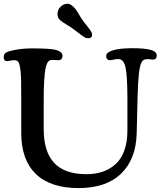

<svg xmlns="http://www.w3.org/2000/svg" viewBox="-21 -963 842 1006"><path d="M367.7 -807.6Q354 -818.4 329.8 -832.8Q305.7 -847.2 295.4 -856Q280.3 -868.2 280.3 -889.6Q280.3 -912.6 296.6 -928Q313 -943.4 333.5 -943.4Q352.5 -943.4 376 -913.6Q382.3 -905.8 394.3 -884.8Q406.2 -863.8 419.4 -846.7Q424.8 -839.8 433.6 -828.9Q442.4 -817.9 445.8 -813.2Q449.2 -808.6 453.9 -801.8Q458.5 -794.9 460 -790Q461.4 -785.2 461.4 -780.3Q461.4 -762.7 441.9 -762.7Q436 -762.7 431.2 -763.9Q426.3 -765.1 418.7 -770Q411.1 -774.9 406.5 -778.1Q401.9 -781.2 388.7 -791.5Q375.5 -801.8 367.7 -807.6ZM699.7 -450.7 695.3 -267.1Q692.4 -129.4 613.8 -53.5Q535.2 22.5 391.1 22.5Q243.2 22.5 167 -51.3Q90.8 -125 90.3 -264.2V-454.1Q90.3 -516.6 89.4 -550.8Q88.4 -585 84.5 -608.2Q80.6 -631.3 74.5 -638.9Q68.4 -646.5 57.1 -647.5Q47.9 -648.4 33 -645.3Q18.1 -642.1 14.2 -642.6Q-1.5 -644 -1.5 -663.6Q-1.5 -676.3 5.6 -683.3Q12.7 -690.4 29.8 -695.3Q84 -709.5 144.5 -709.5Q232.9 -709.5 264.2 -703.1Q306.6 -694.8 306.6 -669.9Q306.6 -661.1 301.5 -654.5Q296.4 -647.9 287.1 -647.5Q281.7 -647 271 -648.2Q260.3 -649.4 251 -648.9Q242.7 -648.4 237.3 -645.5Q231.9 -642.6 225.8 -630.9Q219.7 -619.1 216.3 -597.7Q212.9 -576.2 210.4 -537.1Q208 -498 208 -441.9V-285.6Q208 -168 263.2 -109.1Q318.4 -50.3 432.1 -50.3Q478 -50.3 516.1 -63Q554.2 -75.7 583.7 -102.1Q613.3 -128.4 629.9 -173.1Q646.5 -217.8 646.5 -277.3V-456.5Q646 -569.8 636.5 -610.8Q627 -651.9 601.6 -653.3Q595.2 -654.8 576.9 -650.9Q558.6 -647 551.8 -647.5Q544.4 -648.4 539.8 -654.1Q535.2 -659.7 535.2 -668.9Q535.2 -688.5 571.3 -699.5Q607.4 -710.4 671.9 -710.4Q737.3 -710.4 768.8 -701.7Q800.3 -692.9 800.3 -671.9Q800.3 -652.3 783.2 -650.9Q778.8 -650.4 765.4 -652.3Q752 -654.3 742.2 -652.3Q728 -650.9 719.7 -634.3Q711.4 -617.7 706.5 -574.5Q701.7 -531.2 699.7 -450.7Z"/></svg>

Font: Cooper* Medium
Style: Regular
Weight: 500
Designer: Owen Earl
Foundry: indestructible type*
Version: Version 0.001